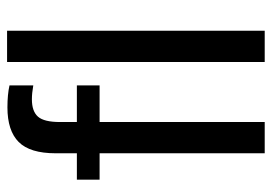

<svg xmlns="http://www.w3.org/2000/svg" viewBox="-132 -632 765 540"><g transform="rotate(-90 250.0 -362.5)"><path d="M176.3 -464.4V0H88.4V-464.4H14.2V-528.3H88.4V-587.9Q88.4 -660.2 120.1 -691.9Q151.9 -723.6 217.3 -723.6Q253.9 -723.6 279.3 -717.8V-650.9Q257.3 -654.8 240.2 -654.8Q206.5 -654.8 191.4 -637.7Q176.3 -620.6 176.3 -575.7V-528.3H279.3V-464.4ZM345.2 0V-724.6H433.1V0Z"/></g></svg>

Font: Arial
Style: Regular
Weight: 400
Designer: Steve Matteson
Foundry: Ascender Corporation
Version: Version 2.00.3